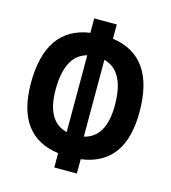

<svg xmlns="http://www.w3.org/2000/svg" viewBox="-108 -801 802 899"><g transform="rotate(15 293.0 -351.5)"><path d="M237.8 9.8V-59.6Q29.8 -87.9 29.8 -344.2Q29.8 -613.3 237.8 -643.1V-712.9H347.2V-643.6Q556.2 -613.8 556.2 -344.2Q556.2 -87.4 347.2 -59.6V9.8ZM334 -537.6V-165.5Q436.5 -189.5 436.5 -344.2Q436.5 -511.7 334 -537.6ZM251 -165.5V-537.6Q149.4 -511.2 149.4 -344.2Q149.4 -189.9 251 -165.5Z"/></g></svg>

Font: Cascadia Mono NF SemiBold
Style: Regular
Weight: 600
Monospace: yes
Designer: Aaron Bell
Foundry: Saja Typeworks
Version: Version 2404.023; ttfautohint (v1.8.4)